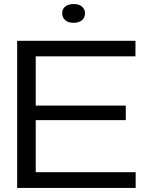

<svg xmlns="http://www.w3.org/2000/svg" viewBox="-20 -931 714 951"><path d="M65 0V-729H651V-652H127L157 -683V-47L127 -78H652V0ZM134 -336V-408H603V-336ZM345 -818Q317 -818 302.5 -831.5Q288 -845 288 -865Q288 -887 303.5 -899Q319 -911 345 -911Q372 -911 386.5 -898Q401 -885 401 -865Q401 -843 385.5 -830.5Q370 -818 345 -818Z"/></svg>

Font: Mona Sans Expanded
Style: Regular
Weight: 400
Width: 7
Designer: Deni Anggara
Foundry: GitHub
Version: Version 2.000